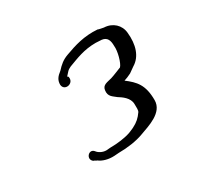

<svg xmlns="http://www.w3.org/2000/svg" viewBox="-81 -719 525 505"><g transform="rotate(-30 181.5 -466.5)"><path d="M258 -469C265 -471 272 -474 280 -478C281 -479 296 -489 297 -490C322 -505 332 -536 328 -574C326 -598 307 -616 281 -617C281 -617 264 -620 264 -621C224 -624 193 -614 163 -603C146 -597 136 -588 125 -576C112 -566 106 -558 106 -544C108 -523 139 -529 136 -549C136 -549 136 -552 135 -552C134 -552 133 -553 133 -554L143 -565C146 -568 150 -570 154 -572C181 -582 206 -593 242 -593L260 -592C276 -590 280 -578 280 -562C282 -545 273 -513 265 -505C257 -502 241 -495 231 -492C217 -488 203 -488 201 -473C198 -454 211 -449 220 -441C231 -434 250 -422 250 -402C250 -392 251 -384 248 -379C239 -366 230 -358 216 -351C217 -351 200 -344 200 -344C183 -338 159 -335 138 -335C138 -335 126 -334 125 -334C114 -334 103 -340 98 -347C86 -362 65 -339 82 -327C83 -328 91 -322 91 -323C101 -315 118 -310 136 -311L150 -312C176 -312 205 -316 226 -324C253 -334 301 -347 301 -385C301 -432 284 -449 258 -469Z"/></g></svg>

Font: Photofail
Style: Regular
Weight: 400
Foundry: Cannot Into Space Fonts
Version: Version 0.97